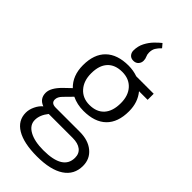

<svg xmlns="http://www.w3.org/2000/svg" viewBox="-327 -916 1230 1230"><g transform="rotate(45 288.5 -300.5)"><path d="M294 241Q174 241 109.5 202.5Q45 164 45 93Q45 64 59.5 33.5Q74 3 96 -15Q45 -34 45 -87Q45 -131 99 -185L147 -231Q89 -287 89 -381Q89 -481 143 -533.5Q197 -586 298 -586Q341 -586 381 -572H539V-517H461Q507 -462 507 -381Q507 -281 453.5 -228.5Q400 -176 298 -176Q241 -176 193 -199L140 -145Q117 -122 117 -98Q117 -65 159 -65H377Q453 -65 499.5 -26.5Q546 12 546 75Q546 155 481 198Q416 241 294 241ZM298 -230Q363 -230 398 -269Q433 -308 433 -381Q433 -449 396.5 -489Q360 -529 298 -529Q233 -529 198 -491Q163 -453 163 -381Q163 -313 200 -271.5Q237 -230 298 -230ZM295 184Q473 184 473 74Q473 36 446.5 15.5Q420 -5 372 -5H155Q119 40 119 85Q119 131 166.5 157.5Q214 184 295 184ZM349 -842 371 -816Q352 -798 341.5 -780.5Q331 -763 331 -737Q331 -720 337.5 -706.5Q344 -693 344 -676Q344 -657 331.5 -643Q319 -629 297 -629Q275 -629 263 -643Q251 -657 251 -676Q251 -716 268 -748.5Q285 -781 308 -804.5Q331 -828 349 -842Z"/></g></svg>

Font: Fauna One
Style: Regular
Weight: 400
Designer: Eduardo Rodriguez Tunni
Foundry: Eduardo Rodriguez Tunni
Version: Version 2.001; ttfautohint (v1.8.4.7-5d5b);gftools[0.9.23]